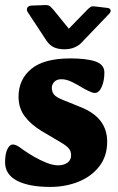

<svg xmlns="http://www.w3.org/2000/svg" viewBox="-20 -720 466 756"><path d="M178 16Q94 16 47 -8.5Q0 -33 0 -81Q0 -114 9 -132.5Q18 -151 30 -151Q39 -151 48 -146Q57 -141 73 -129Q90 -117 114 -103Q138 -89 163.5 -79Q189 -69 209 -69Q230 -69 245 -79Q260 -89 260 -109Q260 -123 252 -134Q244 -145 220 -159L144 -204Q101 -230 77 -262.5Q53 -295 53 -339Q53 -407 103 -448.5Q153 -490 257 -490Q321 -490 356 -478Q391 -466 391 -434Q391 -402 380.5 -378Q370 -354 353 -354Q347 -354 340 -357Q333 -360 326 -363Q315 -368 297 -379Q279 -390 259.5 -399Q240 -408 222 -408Q203 -408 193.5 -397.5Q184 -387 184 -374Q184 -359 192.5 -348Q201 -337 229 -326L296 -299Q351 -277 376.5 -243Q402 -209 402 -162Q402 -105 371 -65Q340 -25 289 -4.5Q238 16 178 16ZM411 -667Q418 -675 415 -681.5Q412 -688 402 -689L350 -695Q342 -696 336 -692Q330 -688 325 -683L251 -607L190 -682Q186 -687 178.5 -694Q171 -701 157 -700L104 -698Q91 -697 87.5 -689.5Q84 -682 88 -674L163 -560Q176 -541 193 -533.5Q210 -526 233 -526Q256 -526 272.5 -533Q289 -540 298 -549Z"/></svg>

Font: Alkatra
Style: Regular
Weight: 400
Designer: Suman Bhandary
Version: Version 1.100;gftools[0.9.22]